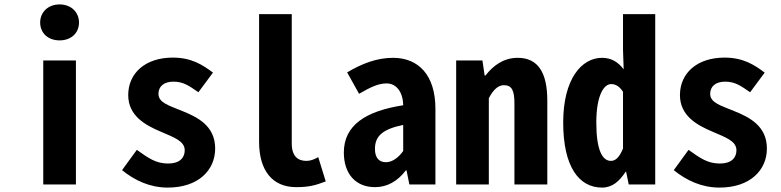

<svg xmlns="http://www.w3.org/2000/svg" viewBox="-20 -836 3540 870"><path d="M176 0H324V-562H176ZM250 -653C302 -653 338 -686 338 -734C338 -781 302 -816 250 -816C198 -816 162 -781 162 -734C162 -686 198 -653 250 -653Z M740 14C879 14 955 -65 955 -163C955 -267 873 -306 806 -333C746 -358 698 -370 698 -411C698 -443 721 -466 766 -466C811 -466 837 -447 879 -418L945 -507C897 -543 847 -575 763 -575C639 -575 561 -505 561 -405C561 -310 641 -268 707 -240C766 -214 817 -198 817 -155C817 -121 794 -95 742 -95C687 -95 653 -119 600 -157L533 -65C591 -18 660 14 740 14Z M1322 12C1379 12 1409 4 1456 -14L1422 -124C1401 -112 1385 -107 1368 -107C1330 -107 1302 -128 1302 -186V-772H1154V-193C1154 -65 1213 12 1322 12Z M1679 12C1734 12 1781 -14 1819 -64H1822L1835 0H1953V-343C1953 -496 1876 -574 1761 -574C1689 -574 1622 -549 1553 -508L1607 -411C1661 -442 1694 -458 1732 -458C1776 -458 1806 -419 1807 -359C1638 -333 1538 -269 1538 -145C1538 -49 1591 12 1679 12ZM1729 -101C1701 -101 1679 -117 1679 -161C1679 -217 1710 -250 1807 -270V-152C1787 -123 1758 -101 1729 -101Z M2047 0H2195V-391C2215 -429 2237 -450 2263 -450C2299 -450 2311 -427 2311 -367V0H2460V-380C2460 -504 2420 -574 2326 -574C2261 -574 2214 -538 2180 -494H2176L2166 -562H2047Z M2708 14C2755 14 2787 -15 2815 -58H2817L2829 0H2949V-772H2803V-611L2806 -522C2780 -556 2749 -574 2708 -574C2615 -574 2532 -478 2532 -281C2532 -81 2603 14 2708 14ZM2748 -107C2709 -107 2682 -157 2682 -281C2682 -403 2716 -455 2749 -455C2769 -455 2787 -445 2803 -420V-163C2786 -122 2769 -107 2748 -107Z M3240 14C3379 14 3455 -65 3455 -163C3455 -267 3373 -306 3306 -333C3246 -358 3198 -370 3198 -411C3198 -443 3221 -466 3266 -466C3311 -466 3337 -447 3379 -418L3445 -507C3397 -543 3347 -575 3263 -575C3139 -575 3061 -505 3061 -405C3061 -310 3141 -268 3207 -240C3266 -214 3317 -198 3317 -155C3317 -121 3294 -95 3242 -95C3187 -95 3153 -119 3100 -157L3033 -65C3091 -18 3160 14 3240 14Z"/></svg>

Font: Noto Sans Mono CJK SC
Style: Bold
Weight: 700
Designer: Ryoko NISHIZUKA 西塚涼子 (kana, bopomofo & ideographs); Paul D. Hunt (Latin, Greek & Cyrillic); Sandoll Communications 산돌커뮤니
Foundry: Adobe
Version: Version 2.004;hotconv 1.0.118;makeotfexe 2.5.65603